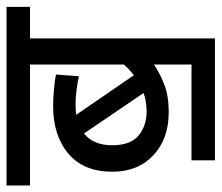

<svg xmlns="http://www.w3.org/2000/svg" viewBox="-64 -598 662 573"><g transform="rotate(-90 266.5 -311.0)"><path d="M75 -70H361V-182Q336 -165 302 -151.5Q268 -138 218 -138Q139 -138 90 -184Q41 -230 41 -306Q41 -392 95 -437.5Q149 -483 237 -483Q258 -483 287 -480.5Q316 -478 331 -474L326 -406Q308 -410 286 -413Q264 -416 242 -416Q226 -416 211 -414L329 -242Q346 -255 361 -272V-552H0V-622H533V-552H439V0H75ZM120 -307Q120 -252 149 -228Q178 -204 221 -204Q250 -204 276 -213L155 -391Q120 -362 120 -307Z"/></g></svg>

Font: Noto Sans SemiCondensed
Style: Regular
Weight: 400
Width: 4
Designer: Monotype Design Team
Foundry: Monotype Imaging Inc.
Version: Version 2.013; ttfautohint (v1.8.4.7-5d5b)